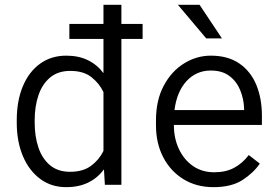

<svg xmlns="http://www.w3.org/2000/svg" viewBox="-20 -770 1149 800"><path d="M49.8 -258.8V-269Q49.8 -350.1 75.2 -410.6Q100.6 -471.2 147 -504.6Q193.4 -538.1 256.3 -538.1Q308.1 -538.1 346.7 -519Q385.3 -500 411.1 -465.3V-607.9H269V-670.4H411.1V-750H485.8V-670.4H574.2V-607.9H485.8V0H417L413.1 -64.5Q387.2 -28.8 347.9 -9.5Q308.6 9.8 255.4 9.8Q193.4 9.8 147 -24.9Q100.6 -59.6 75.2 -120.1Q49.8 -180.7 49.8 -258.8ZM124.5 -269V-258.8Q124.5 -201.7 140.1 -155.3Q155.8 -108.9 188.5 -81.5Q221.2 -54.2 272 -54.2Q325.7 -54.2 359.1 -78.9Q392.6 -103.5 411.1 -141.1V-386.2Q394 -422.4 361.1 -448.5Q328.1 -474.6 272.9 -474.6Q221.7 -474.6 188.7 -447Q155.8 -419.4 140.1 -372.8Q124.5 -326.2 124.5 -269Z M869.6 9.8Q798.3 9.8 744.4 -23.4Q690.4 -56.6 660.2 -114.7Q629.9 -172.9 629.9 -247.6V-268.1Q629.9 -352.1 662.1 -412.6Q694.3 -473.1 746.6 -505.6Q798.8 -538.1 858.4 -538.1Q929.7 -538.1 977.1 -505.6Q1024.4 -473.1 1047.9 -416.5Q1071.3 -359.9 1071.3 -287.6V-249.5H704.6V-247.6Q704.6 -193.8 725.3 -149.4Q746.1 -105 783.7 -78.6Q821.3 -52.2 873 -52.2Q920.4 -52.2 955.1 -70.6Q989.7 -88.9 1016.6 -124L1062.5 -88.4Q1036.6 -49.8 990.5 -20Q944.3 9.8 869.6 9.8ZM858.4 -476.1Q797.9 -476.1 757.3 -432.1Q716.8 -388.2 707 -311.5H997.1V-318.4Q995.6 -357.9 981 -394Q966.3 -430.2 936.3 -453.1Q906.2 -476.1 858.4 -476.1ZM811.5 -750 904.8 -609.9H839.4L721.2 -750Z"/></svg>

Font: Vazirmatn UI Light
Style: Regular
Weight: 300
Designer: Saber Rastikerdar
Foundry: Saber Rastikerdar
Version: Version 33.003